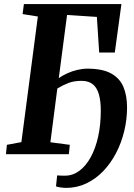

<svg xmlns="http://www.w3.org/2000/svg" viewBox="-20 -763 663 950"><path d="M311.8 -689 270.8 -376.3Q289.1 -389.5 312.8 -400.2Q336.5 -411 362.4 -417.1Q388.2 -423.3 412.3 -423.3Q487.2 -423.3 530.1 -399.4Q573 -375.6 590.9 -332.4Q608.7 -289.1 608.7 -231.3Q608.7 -171.9 594.7 -114.3Q580.8 -56.7 554.5 -6.1Q528.2 44.6 491.1 83.4Q454 122.3 407.3 144.5Q360.6 166.7 306.4 166.7Q296.6 166.7 280.3 164.5Q264.1 162.4 257.1 159L262.8 104.9Q269.8 105.7 280.4 105.9Q291 106.2 301.6 106.2Q340.1 106.2 372.4 82.3Q404.8 58.4 428.6 15.3Q452.5 -27.9 465.6 -86.7Q478.7 -145.4 478.7 -215.3Q478.7 -262.5 469.5 -295.6Q460.3 -328.7 439.3 -345.9Q418.3 -363 383.3 -363Q346 -363 318.4 -352.3Q290.7 -341.6 263.6 -325L229.3 -59.1L325.4 -46.4L320.7 0H9.4L14.1 -46.4L85.8 -59.8L167.3 -681.3L91.8 -693.3L98.2 -743H580.8L548 -502.9H470.8L459.3 -679.3Z"/></svg>

Font: Merriweather Light
Style: Italic
Weight: 300
Italic angle: -7.8°
Designer: Eben Sorkin
Foundry: Eben Sorkin
Version: Version 2.101